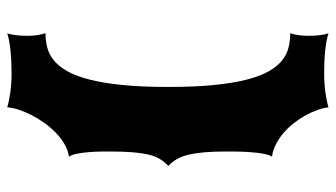

<svg xmlns="http://www.w3.org/2000/svg" viewBox="-222 -624 942 539"><g transform="rotate(90 249.5 -355.0)"><path d="M420.4 -77.1Q415 -84.5 412.1 -99.4Q409.2 -114.3 407.7 -131.3Q406.3 -148.4 406 -164.8Q405.8 -181.2 405.8 -191.9Q405.8 -230 408 -256.3Q410.2 -282.7 414.8 -301.5Q419.4 -320.3 427.3 -333Q435.1 -345.7 446.3 -356Q435.1 -366.2 427.3 -379.9Q419.4 -393.6 414.8 -412.8Q410.2 -432.1 408 -457.8Q405.8 -483.4 405.8 -517.6Q405.8 -529.8 406 -548.8Q406.3 -567.9 407.7 -587.2Q409.2 -606.4 412.1 -623Q415 -639.6 420.4 -647Q402.3 -649.4 385.3 -658.2Q368.2 -667 353.3 -679.9Q338.4 -692.9 325.9 -708.7Q313.5 -724.6 304.2 -741.5Q294.9 -758.3 289.1 -774.9Q283.2 -791.5 281.8 -805.7Q263.7 -800.3 239 -796.9Q214.4 -793.5 184.6 -793.5Q150.4 -793.5 121.1 -796.6Q91.8 -799.8 73.8 -805.7Q77.2 -797.4 79.1 -782.2Q81.1 -767.1 81.1 -749.5Q81.1 -732.4 78.9 -719.7Q76.7 -707 73.8 -698.2Q93.8 -698.2 112.8 -693.8Q131.9 -689.5 148.7 -676.5Q165.5 -663.6 179.5 -639.9Q193.4 -616.2 203.4 -578.4Q213.4 -540.5 219 -485.8Q224.6 -431.2 224.6 -356Q224.6 -280.8 219 -226.1Q213.4 -171.4 203.4 -133.1Q193.4 -94.7 179.5 -70.8Q165.5 -46.9 148.7 -33.7Q131.9 -20.5 112.8 -15.9Q93.8 -11.2 73.8 -11.2Q76.7 -2.4 78.9 10.3Q81.1 22.9 81.1 40Q81.1 57.6 79.1 72.8Q77.2 87.9 73.8 96.2Q91.8 90.3 121.1 87.2Q150.4 84 184.6 84Q214.4 84 239 87.4Q263.7 90.8 281.8 96.2Q282.7 82 288.3 64.5Q294 46.9 303.5 28.3Q313 9.8 325.7 -8.1Q338.4 -25.9 353.5 -40.5Q368.7 -55.2 385.7 -64.9Q402.8 -74.7 420.4 -77.1Z"/></g></svg>

Font: Arbutus
Style: Regular
Weight: 400
Designer: Karolina Lach
Foundry: Sorkin Type Co.
Version: Version 1.002